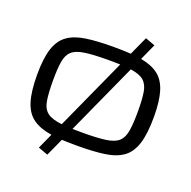

<svg xmlns="http://www.w3.org/2000/svg" viewBox="-138 -815 1057 1064"><g transform="rotate(20 391.0 -283.5)"><path d="M251.5 113.8 194.3 92.8 235.4 2.4Q167.5 -7.8 126 -37.1Q84.5 -66.4 65.7 -125.5Q46.9 -184.6 46.9 -284.2Q46.9 -379.9 65.4 -437.5Q84 -495.1 124.5 -524.4Q165 -553.7 231 -563.5Q296.9 -573.2 391.1 -573.2Q419.9 -573.2 445.8 -572.5Q471.7 -571.8 495.1 -570.3L544.9 -679.7L602.1 -658.7L558.6 -562.5Q622.1 -551.3 660.9 -521.7Q699.7 -492.2 717.5 -435.1Q735.4 -377.9 735.4 -284.2Q735.4 -185.5 716.8 -126.5Q698.2 -67.4 657.7 -37.8Q617.2 -8.3 551.5 1.2Q485.8 10.7 391.1 10.7Q366.2 10.7 343.3 10.3Q320.3 9.8 299.3 8.8ZM140.6 -284.2Q140.6 -208 148.2 -164.1Q155.8 -120.1 183.1 -99.4Q210.4 -78.6 269 -72.3L460.4 -494.1Q445.3 -494.6 427.7 -494.9Q410.2 -495.1 391.1 -495.1Q304.2 -495.1 253.4 -487.8Q202.6 -480.5 178.7 -459.2Q154.8 -438 147.7 -396Q140.6 -354 140.6 -284.2ZM641.6 -284.2Q641.6 -354.5 634.5 -396.5Q627.4 -438.5 602.8 -459.7Q578.1 -481 524.9 -488.8L334 -67.9Q358.4 -67.4 391.1 -67.4Q478.5 -67.4 529.1 -74.5Q579.6 -81.5 603.5 -103.3Q627.4 -125 634.5 -168.5Q641.6 -211.9 641.6 -284.2Z"/></g></svg>

Font: Michroma
Style: Regular
Weight: 400
Designer: Vernon Adams
Foundry: Vernon Adams
Version: Version 1.100; ttfautohint (v1.8.4.7-5d5b);gftools[0.9.29]